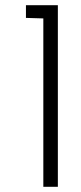

<svg xmlns="http://www.w3.org/2000/svg" viewBox="-20 -720 314 740"><path d="M203 0V-700H80V-651L147 -649V0Z"/></svg>

Font: Advent Pro
Style: Regular
Weight: 400
Designer: Andreas Kalpakidis
Foundry: Andreas Kalpakidis
Version: Version 2.002 2008